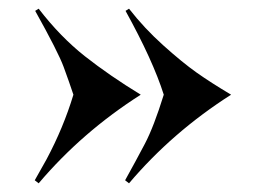

<svg xmlns="http://www.w3.org/2000/svg" viewBox="-20 -510 591 442"><path d="M268 -95Q293 -140 313.5 -179Q334 -218 357 -292Q332 -371 269 -485L277 -490Q312 -445 356 -405.5Q400 -366 432.5 -343Q465 -320 512 -292Q377 -206 277 -88ZM60 -95Q80 -130 87 -143Q126 -216 149 -292Q139 -322 126.5 -356Q114 -390 61 -485L69 -490Q119 -425 175.5 -380.5Q232 -336 304 -292Q169 -206 69 -88Z"/></svg>

Font: Cinzel Decorative Black
Style: Regular
Weight: 900
Designer: Natanael Gama
Version: Version 1.002;PS 001.002;hotconv 1.0.56;makeotf.lib2.0.21325